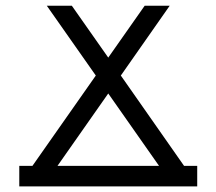

<svg xmlns="http://www.w3.org/2000/svg" viewBox="-20 -665 772 685"><path d="M683.6 0H48.8V-73.2H95.7L321.8 -395.5L147 -644.5H236.3L366.2 -459.5L496.1 -644.5H585.4L411.1 -395.5L636.7 -73.2H683.6ZM547.4 -73.2 366.2 -331.5 185.1 -73.2Z"/></svg>

Font: Catrinity
Style: Regular
Weight: 400
Designer: Alexander Lange
Foundry: High-Logic / Made with FontCreator
Version: Version 2.090;May 20, 2024;FontCreator 15.0.0.2974 64-bit